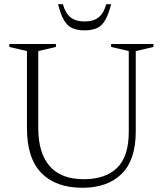

<svg xmlns="http://www.w3.org/2000/svg" viewBox="-20 -878 771 908"><path d="M589 -254.5V-636.5L505.5 -656V-670H705.5V-656L622 -636.5V-256Q622 -121 555 -55.5Q488 10 370 10Q243.5 10 175.5 -60Q107.5 -130 107.5 -271V-636.5L24 -656V-670H244.5V-656L161 -636.5V-272.5Q161 -154.5 214.8 -92.5Q268.5 -30.5 376.5 -30.5Q478 -30.5 533.5 -84Q589 -137.5 589 -254.5ZM380 -776.5Q422 -776.5 446.2 -795.8Q470.5 -815 482.5 -858H505.5Q493 -809 477.2 -782.2Q461.5 -755.5 438.2 -745Q415 -734.5 380 -734.5Q345 -734.5 321.8 -745Q298.5 -755.5 282.8 -782.2Q267 -809 254.5 -858H277.5Q289.5 -815 314 -795.8Q338.5 -776.5 380 -776.5Z"/></svg>

Font: Newsreader Text Light
Style: Regular
Weight: 300
Designer: Hugues Gentile
Foundry: Production Type
Version: Version 1.002